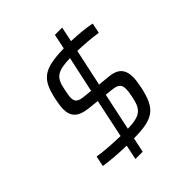

<svg xmlns="http://www.w3.org/2000/svg" viewBox="-199 -811 934 934"><g transform="rotate(-45 268.5 -344.0)"><path d="M495 -552 506 -605C468 -613 421 -617 371 -619L387 -696H337L321 -619C178 -616 142 -586 118 -473C113 -449 110 -429 110 -411C110 -360 137 -334 200 -327L257 -321L215 -122C150 -124 107 -127 62 -134L51 -80C89 -74 148 -69 203 -68L187 8H237L253 -68C391 -69 427 -99 453 -219C458 -244 461 -265 461 -283C461 -335 435 -362 380 -367L318 -373L359 -564C405 -562 453 -559 495 -552ZM269 -379 228 -383C190 -387 175 -395 175 -425C175 -437 178 -452 183 -477C196 -544 220 -562 309 -564ZM306 -315 344 -311C381 -307 396 -297 396 -265C396 -253 394 -238 390 -219C376 -145 353 -124 265 -122Z"/></g></svg>

Font: Saira UNSAM Light Italic
Style: Regular
Weight: 300
Italic angle: -12°
Designer: Hector Gatti with collaboration of the Omnibus-Type team
Foundry: Omnibus-Type
Version: Version 0.072;PS 000.072;hotconv 1.0.88;makeotf.lib2.5.64775